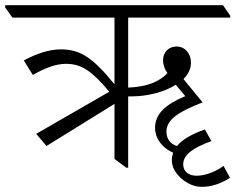

<svg xmlns="http://www.w3.org/2000/svg" viewBox="-53 -643 911 743"><path d="M127 -78 390 -241V-28L436 6H443V-270C447 -270 452 -270 456 -270C516 -270 582 -286 627 -315L664 -271C593 -241 547 -206 547 -148C547 -115 565 -85 594 -65C600 -61 608 -56 617 -52C614 -43 612 -33 612 -23C612 3 625 26 648 47C671 67 697 80 728 80C766 80 801 68 837 45L812 -1C787 18 745 37 708 37C677 37 656 21 656 -7C656 -45 696 -72 765 -97L740 -142C691 -125 653 -104 632 -78C606 -85 591 -107 591 -133C591 -179 634 -209 731 -247L657 -337C675 -355 686 -377 686 -400C686 -434 665 -463 630 -463C600 -463 578 -441 578 -410C578 -392 585 -373 595 -360C565 -328 518 -307 443 -304V-575H838V-582L810 -623H-33V-614L-5 -575H390V-317C306 -420 258 -452 182 -452C137 -452 87 -435 39 -409L74 -353C120 -379 162 -396 202 -396C264 -396 303 -367 370 -288L87 -125Z"/></svg>

Font: Noto Serif Devanagari Light
Style: Regular
Weight: 300
Designer: Universal Thirst, Indian Type Foundry and the Monotype Design Team
Foundry: Monotype Imaging Inc.
Version: Version 2.004